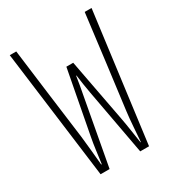

<svg xmlns="http://www.w3.org/2000/svg" viewBox="-172 -818 845 923"><g transform="rotate(-30 250.0 -357.0)"><path d="M115 0H165L232 -365C240 -406 244 -430 250 -469H252C257 -430 261 -405 268 -365L335 0H384L477 -714H439C418 -543 396 -372 374 -201C368 -157 364 -84 360 -37H358C351 -80 344 -134 335 -181L269 -530H231L165 -182C156 -137 150 -81 144 -39H141C137 -85 130 -156 125 -201C103 -373 80 -543 59 -714H23Z"/></g></svg>

Font: Noto Sans Mono ExtraCondensed ExtraLight
Style: Regular
Weight: 200
Width: 2
Designer: Monotype Design Team
Foundry: Monotype Imaging Inc.
Version: Version 2.014